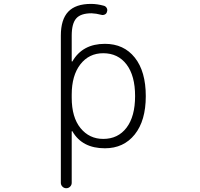

<svg xmlns="http://www.w3.org/2000/svg" viewBox="-20 -784 1040 1000"><path d="M739.3 -283.2Q739.3 -155.3 681.6 -83.5Q624 -11.7 526.4 -11.7Q408.2 -11.7 357.4 -99.6Q356.4 -101.6 355 -101.1Q353.5 -100.6 353.5 -99.6V168Q353.5 179.7 345.2 188Q336.9 196.3 325.2 196.3Q313.5 196.3 305.2 188Q296.9 179.7 296.9 168V-598.6Q296.9 -682.6 335.4 -723.1Q374 -763.7 454.1 -763.7Q486.3 -763.7 521.5 -753.9Q531.2 -751 536.1 -741.7Q541 -732.4 537.1 -722.7Q535.2 -712.9 525.9 -708.5Q516.6 -704.1 506.8 -707Q481.4 -713.9 457 -714.8Q400.4 -714.8 377 -688Q353.5 -661.1 353.5 -598.6V-464.8Q353.5 -463.9 355 -463.4Q356.4 -462.9 357.4 -464.8Q410.2 -555.7 526.4 -555.7Q625 -555.7 682.1 -483.9Q739.3 -412.1 739.3 -283.2ZM353.5 -291V-275.4Q353.5 -172.9 399.4 -116.7Q445.3 -60.5 517.6 -60.5Q594.7 -60.5 639.2 -119.1Q683.6 -177.7 683.6 -283.7Q683.6 -389.6 639.2 -448.2Q594.7 -506.8 517.6 -506.8Q443.4 -506.8 398.4 -448.7Q353.5 -390.6 353.5 -291Z"/></svg>

Font: Rounded Mgen+ 1m light
Style: Regular
Weight: 200
Designer: [Source Han Sans]
Ryoko NISHIZUKA  (kana & ideographs); Paul D. Hunt (Latin, Greek & Cyrillic); Wenlong ZHANG  (bopomofo
Version: Version 1.059.20150602